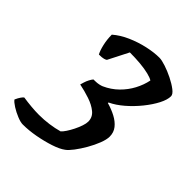

<svg xmlns="http://www.w3.org/2000/svg" viewBox="-233 -677 894 894"><g transform="rotate(45 214.0 -230.0)"><path d="M66 105Q52 105 28.5 95.5Q5 86 -15.5 73Q-36 60 -43 50Q-36 34 -28.5 23.5Q-21 13 -17 11Q9 15 36.5 17.5Q64 20 88 20Q121 20 153.5 15.5Q186 11 214 3Q222 -4 232 -19Q242 -34 251.5 -53Q261 -72 267 -90Q273 -108 273 -120Q273 -149 250.5 -167.5Q228 -186 193.5 -197.5Q159 -209 124 -216Q126 -223 129.5 -234.5Q133 -246 139 -257.5Q145 -269 151 -276Q159 -276 168.5 -276.5Q178 -277 187.5 -279Q197 -281 204 -284Q242 -301 270.5 -329Q299 -357 317 -391Q335 -425 342 -460Q332 -467 308 -473Q284 -479 251.5 -482Q219 -485 182 -485L131 -385Q128 -382 118 -379Q108 -376 87 -376Q78 -392 71 -422Q64 -452 64 -484Q94 -510 135 -528Q176 -546 219 -555.5Q262 -565 297 -565Q312 -565 339.5 -556Q367 -547 395 -533Q423 -519 442.5 -504Q462 -489 462 -476Q462 -453 445.5 -421Q429 -389 401.5 -355Q374 -321 341.5 -293Q309 -265 277 -250L276 -246Q308 -237 334.5 -223Q361 -209 377 -189Q393 -169 393 -141Q393 -122 382 -93.5Q371 -65 354 -35.5Q337 -6 319.5 17Q302 40 289 49Q269 64 231 76.5Q193 89 149.5 97Q106 105 66 105Z"/></g></svg>

Font: Texturina Medium 12pt
Style: Bold Italic
Weight: 700
Italic angle: -11°
Version: Version 1.002